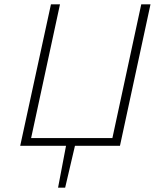

<svg xmlns="http://www.w3.org/2000/svg" viewBox="-20 -678 742 893"><path d="M250 195 289 -10H331L283 195ZM495 0 637 -658H680L538 0ZM88 0 95 -36H530L523 0ZM74 0 217 -658H259L117 0Z"/></svg>

Font: Ysabeau Infant ExtraLight
Style: Italic
Weight: 250
Italic angle: -12°
Designer: Christian Thalmann (Catharsis Fonts)
Version: Version 2.001;gftools[0.9.30]; featfreeze: ss01,ss02,lnum